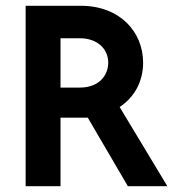

<svg xmlns="http://www.w3.org/2000/svg" viewBox="-20 -645 600 665"><path d="M68.8 0H189.6V-237.5H284L422.9 0H559.7L394.4 -274.3C445.8 -308.3 475.7 -363.2 475.7 -427.8C475.7 -534 395.8 -625 259.7 -625H68.8ZM189.6 -341.7V-512.5H256.9C315.3 -512.5 354.9 -477.1 354.9 -427.8C354.9 -386.1 325 -341.7 256.9 -341.7Z"/></svg>

Font: Afacad
Style: Bold
Weight: 700
Designer: Kristian Moeller
Foundry: Dicotype
Version: Version 1.000